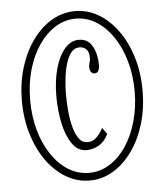

<svg xmlns="http://www.w3.org/2000/svg" viewBox="-52 -752 694 810"><g transform="rotate(-5 295.0 -347.0)"><path d="M296 11Q243 11 196.5 -16.2Q150 -43.5 114.8 -92.5Q79.5 -141.5 59.5 -206.8Q39.5 -272 39.5 -348Q39.5 -424 59.5 -489Q79.5 -554 114.8 -603Q150 -652 196.5 -679.2Q243 -706.5 296 -706.5Q348.5 -706.5 394.5 -679.2Q440.5 -652 475.8 -603Q511 -554 530.8 -489Q550.5 -424 550.5 -348Q550.5 -272 530.8 -206.8Q511 -141.5 475.8 -92.5Q440.5 -43.5 394.5 -16.2Q348.5 11 296 11ZM293 -118Q257 -118 233 -152.2Q209 -186.5 197.5 -240.8Q186 -295 186 -355Q186 -420 200.5 -472Q215 -524 241 -554.2Q267 -584.5 300.5 -584.5Q340 -584.5 358.2 -550.8Q376.5 -517 376.5 -472.5Q376.5 -456 371.5 -446.8Q366.5 -437.5 356 -437.5Q345 -437.5 340 -445.8Q335 -454 335 -466Q335 -474.5 336.5 -479.8Q338 -485 339.5 -490.5Q341 -496 341 -505.5Q341 -531 329.2 -541.8Q317.5 -552.5 301 -552.5Q279 -552.5 264.8 -533.8Q250.5 -515 242.2 -485.5Q234 -456 230.5 -422.8Q227 -389.5 227 -360.5Q227 -323.5 230.5 -286.5Q234 -249.5 242.5 -218.8Q251 -188 265 -169.5Q279 -151 299.5 -151Q324.5 -151 341.8 -169.8Q359 -188.5 366.5 -206L386 -178.5Q371.5 -148 347.2 -133Q323 -118 293 -118ZM296 -21.5Q343 -21.5 383.2 -46.8Q423.5 -72 453.5 -116.8Q483.5 -161.5 500.2 -220.8Q517 -280 517 -348Q517 -416 500.2 -475Q483.5 -534 453.5 -578.8Q423.5 -623.5 383.2 -649Q343 -674.5 296 -674.5Q248.5 -674.5 208.2 -649Q168 -623.5 137.8 -578.8Q107.5 -534 91 -475Q74.5 -416 74.5 -348Q74.5 -280 91 -220.8Q107.5 -161.5 137.8 -116.8Q168 -72 208.2 -46.8Q248.5 -21.5 296 -21.5Z"/></g></svg>

Font: Imbue Thin 10pt ExtraLight
Style: Regular
Weight: 250
Version: Version 1.102